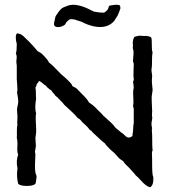

<svg xmlns="http://www.w3.org/2000/svg" viewBox="-20 -805 728 824"><path d="M445 -770 448 -780Q454 -782 471.5 -784Q489 -786 495 -781Q496 -779 497 -770Q497 -769 492 -755.5Q487 -742 484 -737Q482 -734 478 -727.5Q474 -721 471 -716.5Q468 -712 464 -709Q454 -699 437 -693Q398 -681 343 -705Q334 -711 319.5 -715Q305 -719 299 -722Q299 -721 296.5 -721.5Q294 -722 292 -722L289 -723Q286 -722 283.5 -722.5Q281 -723 278 -721Q265 -712 261 -703Q260 -698 247 -692.5Q234 -687 222 -689.5Q210 -692 212 -706Q218 -735 219 -736Q235 -761 244 -768Q249 -773 272 -781Q305 -792 357 -768Q364 -764 370 -761.5Q376 -759 384 -755L403 -752Q405 -752 415.5 -751Q426 -750 429 -752Q443 -762 445 -770ZM141 -586 159 -575Q161 -573 173.5 -560Q186 -547 190 -537Q204 -527 242 -487Q245 -484 250.5 -479.5Q256 -475 260.5 -471Q265 -467 269 -463Q271 -461 280 -452Q289 -443 291 -435Q306 -428 309 -425Q315 -418 335 -398.5Q355 -379 362 -365Q380 -354 394 -339Q398 -334 408 -325Q418 -316 422 -310Q427 -305 442.5 -291.5Q458 -278 466 -269Q468 -267 472 -261.5Q476 -256 479 -254Q482 -251 490 -245Q498 -239 502 -235Q507 -233 514 -225.5Q521 -218 526 -216Q530 -214 536 -215Q542 -216 546.5 -220Q551 -224 548 -228Q551 -234 551.5 -252Q552 -270 554 -276V-306V-334Q555 -338 553 -343Q551 -348 551 -351Q554 -363 552 -390Q550 -417 554 -427Q554 -430 553.5 -435Q553 -440 552.5 -444.5Q552 -449 551 -452Q551 -455 553 -459Q555 -463 554 -466Q552 -475 553 -498.5Q554 -522 554 -529Q554 -533 552 -538Q550 -543 551 -547Q554 -581 553 -586Q553 -587 551 -593.5Q549 -600 550 -605L551 -607Q547 -629 556 -646Q559 -648 567 -649.5Q575 -651 578 -652Q583 -652 592 -651Q601 -650 606 -651Q625 -649 629 -644Q632 -637 631.5 -612.5Q631 -588 635 -580Q632 -571 632 -523Q632 -520 631 -514Q630 -508 630 -504Q630 -500 631.5 -491.5Q633 -483 633 -479Q633 -476 632.5 -471Q632 -466 632 -463Q631 -455 633 -440Q635 -425 635 -419Q635 -416 633.5 -408Q632 -400 632 -397Q630 -391 631.5 -362.5Q633 -334 633 -328Q633 -325 632.5 -319Q632 -313 632 -310Q632 -308 633 -303Q634 -298 633 -295Q633 -291 631.5 -285Q630 -279 630 -276Q630 -264 633 -254Q631 -254 632 -240L633 -225Q633 -169 635 -161Q632 -153 632 -146Q633 -135 633 -94Q633 -53 638 -45Q640 -10 624 -1Q607 -6 587.5 -27.5Q568 -49 562 -53Q558 -59 548.5 -69Q539 -79 536 -83Q514 -103 509 -113Q506 -115 500 -119Q494 -123 491 -126Q488 -129 481.5 -136.5Q475 -144 471 -148Q451 -165 449 -168Q447 -171 440 -177.5Q433 -184 431 -189Q416 -200 400 -216Q376 -237 372 -244Q368 -245 366 -247Q364 -249 361.5 -252.5Q359 -256 357 -258Q353 -263 345 -270Q337 -277 335 -279Q333 -281 329 -286Q325 -291 321 -294Q317 -297 313 -299Q301 -315 255 -356Q251 -363 241 -372Q231 -381 228 -386Q216 -394 214 -400Q212 -402 207.5 -407Q203 -412 201 -416Q198 -418 192.5 -422Q187 -426 183 -430Q179 -434 176 -438Q171 -440 163 -447.5Q155 -455 149 -457Q146 -458 145.5 -454.5Q145 -451 143 -451Q143 -449 140.5 -447.5Q138 -446 138 -444Q136 -434 132 -429Q134 -422 134 -405Q134 -388 135 -381Q128 -342 135 -318Q132 -307 134 -277Q136 -247 135 -236Q135 -232 133.5 -224Q132 -216 132 -213Q132 -207 133 -195Q134 -183 134 -178L130 -154Q130 -152 131 -148.5Q132 -145 132 -143Q132 -137 131 -121Q130 -105 130 -91Q130 -77 132 -66Q132 -62 134.5 -56.5Q137 -51 137 -47Q135 -24 132 -16Q122 -7 95 -7Q68 -7 58 -16Q50 -46 55 -83Q48 -114 58 -142Q53 -150 54.5 -175.5Q56 -201 52 -213Q53 -220 52.5 -241.5Q52 -263 55 -268Q53 -275 55 -304Q55 -309 54 -319Q53 -329 53 -334Q53 -340 55.5 -350.5Q58 -361 58 -365Q59 -380 53 -410Q56 -416 54 -437.5Q52 -459 52 -466V-523Q50 -535 50 -540Q50 -543 51 -551Q52 -559 51.5 -564.5Q51 -570 48 -575Q52 -585 52 -616Q43 -651 53 -662Q65 -661 73 -655.5Q81 -650 89 -641.5Q97 -633 102 -629Q125 -606 141 -586Z"/></svg>

Font: FuturaRenner
Style: Regular
Weight: 400
Designer: Bastien Sozeau
Foundry: NBR — Bastien Sozeau
Version: Version 2.001;PS 002.001;hotconv 1.0.88;makeotf.lib2.5.64775